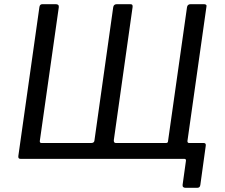

<svg xmlns="http://www.w3.org/2000/svg" viewBox="-20 -762 1077 921"><path d="M78 0Q66 0 68 -14L169 -728Q170 -735 173.5 -738.5Q177 -742 184 -742H247Q264 -742 262 -727L171 -86Q170 -76 179 -76H417Q432 -76 433 -88L523 -727Q525 -742 541 -742H604Q612 -742 614.5 -738.5Q617 -735 616 -728L526 -90Q525 -76 536 -76H776Q786 -76 786 -85L877 -727Q879 -742 895 -742H958Q966 -742 969 -738.5Q972 -735 970 -728L869 -14Q868 0 856 0ZM871 139Q854 139 856 124L872 9Q873 0 864 0H807L879 -86Q879 -76 887 -76H957Q969 -76 967 -63L941 125Q940 132 936.5 135.5Q933 139 925 139Z"/></svg>

Font: Libre Franklin
Style: Italic
Weight: 400
Italic angle: -8°
Designer: Pablo Impallari, Rodrigo Fuenzalida, Nhung Nguyen
Foundry: Impallari Type
Version: Version 3.000